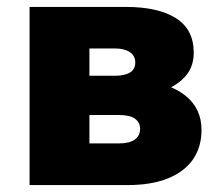

<svg xmlns="http://www.w3.org/2000/svg" viewBox="-20 -535 636 555"><path d="M65.5 0V-515H343.5Q437 -515 488.5 -482.5Q540 -450 540 -383Q540 -345 520 -319.5Q500 -294 467.2 -279.5Q434.5 -265 394.5 -260L392 -301Q469.5 -295.5 516 -258.5Q562.5 -221.5 562.5 -159.5Q562.5 -110 537.8 -74.2Q513 -38.5 465.2 -19.2Q417.5 0 348 0ZM238.5 -120.5H324.5Q354 -120.5 369.5 -131.5Q385 -142.5 385 -162.5Q385 -181 370.2 -191.8Q355.5 -202.5 324.5 -202.5H223V-316H311.5Q340 -316 355.5 -325.2Q371 -334.5 371 -354.5Q371 -374 355 -384.5Q339 -395 311.5 -395H238.5Z"/></svg>

Font: Geologica Roman ExtraBold
Style: Regular
Weight: 800
Designer: Sindre Bremnes, Frode Helland
Foundry: Monokrom Skriftforlag AS
Version: Version 1.010;gftools[0.9.28]